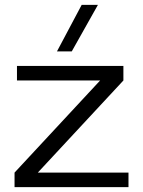

<svg xmlns="http://www.w3.org/2000/svg" viewBox="-20 -772 590 792"><path d="M136 -60 489 -440V-500H50V-440H393L40 -60V0H510V-60ZM215 -560H276L384 -752H317Z"/></svg>

Font: Gully Light
Style: Regular
Weight: 300
Designer: jaikishan Patel
Foundry: MagicType
Version: Version 1.000;Glyphs 3.2 (3242)